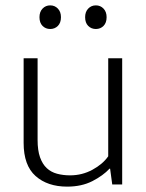

<svg xmlns="http://www.w3.org/2000/svg" viewBox="-20 -687 543 715"><path d="M383 -470H435V0H398L390 -59H388Q364 -33 324 -12.5Q284 8 230 8Q157 8 112.5 -31.5Q68 -71 68 -155V-470H120V-166Q120 -127 129 -101.5Q138 -76 154 -61Q170 -46 192.5 -40Q215 -34 241 -34Q286 -34 324.5 -55Q363 -76 383 -105ZM127 -623Q127 -643 138.5 -655Q150 -667 167 -667Q184 -667 195.5 -655Q207 -643 207 -623Q207 -602 195.5 -590.5Q184 -579 167 -579Q150 -579 138.5 -590.5Q127 -602 127 -623ZM297 -623Q297 -643 308.5 -655Q320 -667 337 -667Q354 -667 365.5 -655Q377 -643 377 -623Q377 -602 365.5 -590.5Q354 -579 337 -579Q320 -579 308.5 -590.5Q297 -602 297 -623Z"/></svg>

Font: Mukta Malar ExtraLight
Style: Regular
Weight: 275
Designer: Aadarsh Rajan, Girish Dalvi, Yashodeep Gholap
Foundry: Ek Type
Version: Version 2.538;PS 1.000;hotconv 16.6.51;makeotf.lib2.5.65220;